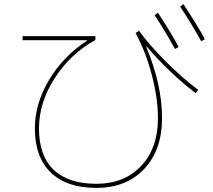

<svg xmlns="http://www.w3.org/2000/svg" viewBox="-20 -866 1040 936"><path d="M734 -792 750 -804Q814 -706 851 -637L833 -627Q783 -718 734 -792ZM858 -834 874 -846Q941 -745 979 -675L961 -665Q909 -758 858 -834ZM404 -670H90V-690H445V-671Q322 -603 246 -484Q170 -365 170 -240Q170 -107 241.5 -38.5Q313 30 450 30Q586 30 668 -57Q750 -144 750 -290Q750 -386 720.5 -499Q691 -612 641 -705L658 -716Q704 -651 785 -569.5Q866 -488 946 -428L934 -412Q812 -504 695 -639L693 -638Q770 -452 770 -290Q770 -135 683 -42.5Q596 50 450 50Q305 50 227.5 -25Q150 -100 150 -240Q150 -361 219.5 -477Q289 -593 405 -668Z"/></svg>

Font: M PLUS 1p Thin
Style: Regular
Weight: 250
Version: Version 1.062